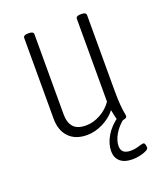

<svg xmlns="http://www.w3.org/2000/svg" viewBox="-132 -611 747 881"><g transform="rotate(-20 241.5 -170.5)"><path d="M206 7Q149 7 117.5 -26Q86 -59 86 -116V-510Q86 -524 109 -524H114Q136 -524 136 -510V-119Q136 -79 155 -57.5Q174 -36 216 -36Q252 -36 287 -55.5Q322 -75 343 -106V-510Q343 -524 365 -524H371Q393 -524 393 -510V-149Q393 -98 395.5 -71Q398 -44 400.5 -31.5Q403 -19 403 -14Q403 -7 392.5 -3.5Q382 0 373 0Q363 0 359 -11Q355 -22 347 -63Q323 -32 284 -12.5Q245 7 206 7ZM365 183Q324 183 303.5 164.5Q283 146 283 115Q283 79 304.5 42Q326 5 369 -25L391 -8Q359 16 341 46.5Q323 77 323 104Q323 143 369 143Q389 143 408 137Q427 131 433 131Q439 131 441.5 138.5Q444 146 444 155Q444 162 431 168.5Q418 175 399.5 179Q381 183 365 183Z"/></g></svg>

Font: Asap Condensed ExtraLight
Style: Regular
Weight: 200
Width: 3
Designer: Pablo Cosgaya
Foundry: Omnibus-Type
Version: Version 3.001; ttfautohint (v1.8.4.7-5d5b)